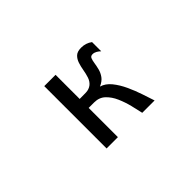

<svg xmlns="http://www.w3.org/2000/svg" viewBox="-69 -837 1138 1138"><g transform="rotate(-45 500.0 -268.5)"><path d="M324.2 -3.9V-526.4H418.9V-324.2Q442.4 -324.2 470.2 -324.7Q498 -325.2 517.6 -340.8Q535.2 -355.5 543 -379.4Q550.8 -403.3 555.2 -429.7Q559.6 -456.1 567.4 -479.5Q575.2 -502.9 591.3 -518.1Q607.4 -533.2 639.6 -533.2Q678.7 -533.2 709 -510.7V-433.6Q699.2 -443.4 686.5 -450.7Q673.8 -458 660.2 -458Q644.5 -458 639.2 -445.3Q633.8 -432.6 630.9 -412.1Q627.9 -391.6 622.1 -368.7Q616.2 -345.7 601.6 -325.2Q586.9 -304.7 555.7 -291Q590.8 -281.2 618.2 -247.6Q645.5 -213.9 666 -169.4Q686.5 -125 701.2 -80.6Q715.8 -36.1 726.6 -3.9H623Q616.2 -36.1 606 -77.6Q595.7 -119.1 578.6 -158.2Q561.5 -197.3 534.2 -223.1Q506.8 -249 464.8 -249H418.9V-3.9Z"/></g></svg>

Font: Kosugi
Style: Regular
Weight: 400
Version: Version 4.002